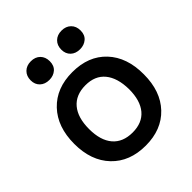

<svg xmlns="http://www.w3.org/2000/svg" viewBox="-164 -660 778 778"><g transform="rotate(-45 224.5 -271.5)"><path d="M137.2 -450.2Q112.3 -450.2 97.2 -464.6Q82 -479 82 -502.9Q82 -527.3 97.2 -542.2Q112.3 -557.1 137.2 -557.1Q162.1 -557.1 177 -542.2Q191.9 -527.3 191.9 -502.9Q191.9 -477.5 176.3 -463.9Q160.6 -450.2 137.2 -450.2ZM313 -450.2Q288.1 -450.2 272.9 -464.6Q257.8 -479 257.8 -502.9Q257.8 -527.3 272.9 -542.2Q288.1 -557.1 313 -557.1Q337.9 -557.1 353 -542.2Q368.2 -527.3 368.2 -502.9Q368.2 -477.5 352.3 -463.9Q336.4 -450.2 313 -450.2ZM225.1 14.2Q133.3 14.2 79.1 -42.5Q24.9 -99.1 24.9 -195.8Q24.9 -293 79.1 -350.1Q133.3 -407.2 225.1 -407.2Q317.4 -407.2 370.8 -350.1Q424.3 -293 423.8 -195.8Q423.8 -99.1 370.1 -42.5Q316.4 14.2 225.1 14.2ZM225.1 -61Q280.3 -61 309.6 -95.9Q338.9 -130.9 338.9 -195.8Q337.9 -261.2 308.8 -296.6Q279.8 -332 225.1 -332Q169.4 -332 139.6 -296.6Q109.9 -261.2 109.9 -195.8Q109.9 -130.9 139.6 -95.9Q169.4 -61 225.1 -61Z"/></g></svg>

Font: Neutral Grotesk
Style: Regular
Weight: 400
Designer: Nawras Khrais
Foundry: Nawras Khrais
Version: Version 1.000;PS 001.000;hotconv 1.0.88;makeotf.lib2.5.64775